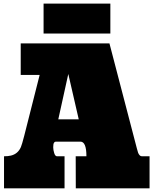

<svg xmlns="http://www.w3.org/2000/svg" viewBox="-20 -1030 842 1050"><path d="M728.5 -218.3Q732.4 -203.1 735.1 -195.3Q737.8 -187.5 743.2 -181.4Q748.5 -175.3 755.9 -175.3H797.9V0H394.5L394 -175.3H452.6Q452.6 -255.4 419.9 -255.4H285.6Q279.3 -255.4 275.9 -250.2Q272.5 -245.1 272 -239.7Q271.5 -234.4 271 -224.1Q271 -210.4 276.4 -192.9Q281.7 -175.3 292 -175.3H333V0H2V-175.3Q23.4 -175.3 40 -179.2Q78.1 -188.5 94.2 -225.6Q99.6 -237.3 112.8 -288.6L196.8 -620.1H93.3V-792.5H578.6ZM410.6 -377.4 353.5 -625.5 298.8 -377.4ZM583.5 -846.7H218.3V-1010.3H583.5Z"/></svg>

Font: Bevan
Style: Regular
Weight: 400
Foundry: vernon adams
Version: Version 1.000